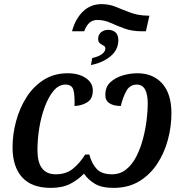

<svg xmlns="http://www.w3.org/2000/svg" viewBox="-20 -903 887 933"><path d="M330 -751Q346 -811 383 -847Q420 -883 474 -883Q511 -883 544.5 -869Q578 -855 614.5 -841.5Q651 -828 695 -827H706L689 -751H670Q621 -751 584.5 -764.5Q548 -778 517 -792Q486 -806 453 -806Q431 -806 415.5 -793Q400 -780 389 -751ZM428 -621Q460 -628 476 -640.5Q492 -653 492 -667Q492 -677 483 -681.5Q474 -686 465.5 -692.5Q457 -699 457 -714Q457 -735 471.5 -746.5Q486 -758 506 -758Q528 -758 541.5 -745.5Q555 -733 555 -708Q555 -661 517 -629.5Q479 -598 422 -587ZM227 10Q134 10 87.5 -41.5Q41 -93 41 -187Q41 -250 58 -313.5Q75 -377 108.5 -430Q142 -483 192.5 -515Q243 -547 309 -547Q362 -547 396.5 -524Q431 -501 431 -463Q431 -423 404 -406Q377 -389 342 -388Q344 -438 337 -465Q330 -492 298 -492Q266 -492 241 -462.5Q216 -433 198 -385Q180 -337 171 -281.5Q162 -226 162 -173Q162 -56 251 -56Q300 -56 333 -82Q366 -108 394 -152H414Q425 -109 449.5 -82.5Q474 -56 524 -56Q564 -56 593.5 -80Q623 -104 643 -143.5Q663 -183 675 -229Q687 -275 692.5 -319.5Q698 -364 698 -398Q698 -492 645 -492Q611 -492 594 -461Q577 -430 567 -388Q532 -388 511.5 -401.5Q491 -415 492 -443Q492 -481 516.5 -503.5Q541 -526 576.5 -536.5Q612 -547 647 -547Q724 -547 768.5 -497Q813 -447 813 -353Q813 -287 795.5 -222.5Q778 -158 743 -105.5Q708 -53 655.5 -21.5Q603 10 532 10Q474 10 441 -10Q408 -30 388 -59Q359 -29 321 -9.5Q283 10 227 10Z"/></svg>

Font: Noto Serif SemiCondensed SemiBold
Style: Italic
Weight: 600
Width: 4
Italic angle: -12°
Designer: Monotype Design Team
Foundry: Monotype Imaging Inc.
Version: Version 2.014; ttfautohint (v1.8.4.7-5d5b)